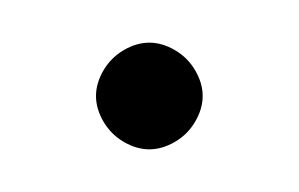

<svg xmlns="http://www.w3.org/2000/svg" viewBox="-20 -1035 140 90"><path d="M25 -990Q25 -984 28.5 -978Q32 -972 38 -968.5Q44 -965 50 -965Q56 -965 62 -968.5Q68 -972 71.5 -978Q75 -984 75 -990Q75 -996 71.5 -1002Q68 -1008 62 -1011.5Q56 -1015 50 -1015Q44 -1015 38 -1011.5Q32 -1008 28.5 -1002Q25 -996 25 -990Z"/></svg>

Font: Linefont ExtraLight
Style: Regular
Weight: 250
Monospace: yes
Version: Version 3.002;gftools[0.9.33]